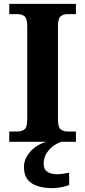

<svg xmlns="http://www.w3.org/2000/svg" viewBox="-20 -734 441 994"><path d="M28 0V-53H70Q92 -53 106.5 -64Q121 -75 121 -118V-596Q121 -639 106.5 -650Q92 -661 70 -661H28V-714H373V-661H331Q309 -661 294.5 -650Q280 -639 280 -596V-118Q280 -75 294.5 -64Q309 -53 331 -53H373V0ZM253 240Q180 240 142 213.5Q104 187 104 130Q104 99 121 72Q138 45 165 26Q192 7 222 0H299Q278 6 256.5 21.5Q235 37 220.5 60Q206 83 206 115Q206 143 225.5 155.5Q245 168 275 168Q289 168 304.5 166Q320 164 338 160V224Q322 231 295.5 235.5Q269 240 253 240Z"/></svg>

Font: Noto Serif Oriya
Style: Bold
Weight: 700
Designer: David Williams
Foundry: Google LLC, David Williams
Version: Version 1.051; ttfautohint (v1.8.4.7-5d5b)